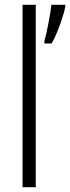

<svg xmlns="http://www.w3.org/2000/svg" viewBox="-20 -780 292 800"><path d="M252 -751Q248 -731 238.5 -702Q229 -673 217.5 -645Q206 -617 195 -599H165V-610Q168 -619 172.5 -638.5Q177 -658 181.5 -681.5Q186 -705 189.5 -726Q193 -747 194 -760H252ZM129 0H74V-760H129Z"/></svg>

Font: Noto Sans Condensed Light
Style: Regular
Weight: 300
Width: 3
Designer: Monotype Design Team
Foundry: Monotype Imaging Inc.
Version: Version 2.013; ttfautohint (v1.8.4.7-5d5b)